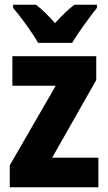

<svg xmlns="http://www.w3.org/2000/svg" viewBox="-20 -786 454 806"><path d="M140 -606H283C307 -648 357 -715 387 -753V-766H292C266 -746 241 -722 211 -689C182 -721 157 -747 131 -766H35V-753C66 -717 118 -646 140 -606ZM393 0V-124H199L384 -450V-550H32V-426H214L21 -92V0Z"/></svg>

Font: Noto Sans Lao Looped Condensed ExtraBold
Style: Regular
Weight: 800
Width: 3
Designer: Mark Frömberg, Ben Mitchell
Foundry: The Fontpad Ltd
Version: Version 1.002